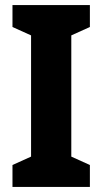

<svg xmlns="http://www.w3.org/2000/svg" viewBox="-20 -734 401 754"><path d="M333 0H29V-86L102 -119V-595L29 -628V-714H333V-628L260 -595V-119L333 -86Z"/></svg>

Font: Noto Sans Ethiopic Condensed ExtraBold
Style: Regular
Weight: 800
Width: 3
Designer: Monotype Design Team
Foundry: Monotype Imaging Inc.
Version: Version 2.102; ttfautohint (v1.8.4.7-5d5b)